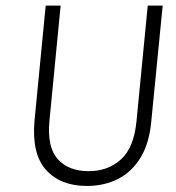

<svg xmlns="http://www.w3.org/2000/svg" viewBox="-20 -638 612 668"><path d="M282.5 9Q190.5 9 140.2 -46.8Q90 -102.5 100 -217.5L139 -618.5H191L152 -217.5Q143.5 -125.5 181.2 -84Q219 -42.5 288.5 -42.5Q356.5 -42.5 401.5 -84Q446.5 -125.5 455 -217.5L494 -618.5H546L506.5 -217.5Q500 -141 469.5 -90.5Q439 -40 390.8 -15.5Q342.5 9 282.5 9Z"/></svg>

Font: Karla Light
Style: Italic
Weight: 300
Italic angle: -8°
Designer: Jonathan Pinhorn
Version: Version 2.004;gftools[0.9.33]